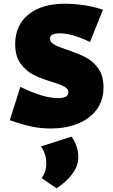

<svg xmlns="http://www.w3.org/2000/svg" viewBox="-20 -687 610 1037"><path d="M260 -245Q201 -263 161 -283Q121 -303 91.5 -343Q62 -383 62 -449Q62 -550 133.5 -608.5Q205 -667 332 -667Q381 -667 437 -658.5Q493 -650 536 -634L466 -460Q369 -507 303 -507Q250 -507 250 -480Q250 -459 272 -446.5Q294 -434 343 -418Q402 -398 441.5 -378Q481 -358 510 -318.5Q539 -279 539 -215Q539 -143 500.5 -93Q462 -43 397.5 -18Q333 7 255 7Q196 7 143.5 -5Q91 -17 33 -38L90 -218Q214 -157 293 -157Q349 -157 349 -188Q349 -207 328.5 -218.5Q308 -230 260 -245ZM205 275Q230 241 230 195Q230 167 221.5 143Q213 119 201 104L366 51Q383 72 393 101.5Q403 131 403 162Q403 209 370 253Q337 297 285 330Z"/></svg>

Font: Ysabeau Black
Style: Regular
Weight: 900
Designer: Christian Thalmann (Catharsis Fonts)
Version: Version 0.003